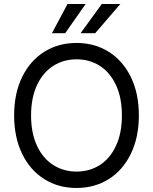

<svg xmlns="http://www.w3.org/2000/svg" viewBox="-20 -932 767 962"><path d="M635.7 -161.6C662.4 -216.6 675.8 -280.6 675.8 -353.5C675.8 -427.1 662.4 -491.2 635.7 -545.9C609 -600.6 572.1 -642.7 524.9 -672.4C477.7 -702 423.8 -716.8 363.3 -716.8C302.7 -716.8 248.9 -702 201.7 -672.4C154.5 -642.7 117.5 -600.6 90.8 -545.9C64.1 -491.2 50.8 -427.1 50.8 -353.5C50.8 -280.6 64.1 -216.6 90.8 -161.6C117.5 -106.6 154.5 -64.3 201.7 -34.7C248.9 -5 302.7 9.8 363.3 9.8C423.8 9.8 477.7 -5 524.9 -34.7C572.1 -64.3 609 -106.6 635.7 -161.6ZM561 -505.9C580.9 -463.5 590.8 -412.8 590.8 -353.5C590.8 -294.3 580.9 -243.5 561 -201.2C541.2 -158.9 514.2 -126.8 480 -105C445.8 -83.2 406.9 -72.3 363.3 -72.3C320.3 -72.3 281.6 -83.2 247.1 -105C212.6 -126.8 185.4 -158.9 165.5 -201.2C145.7 -243.5 135.7 -294.3 135.7 -353.5C135.7 -412.8 145.7 -463.5 165.5 -505.9C185.4 -548.2 212.6 -580.2 247.1 -602.1C281.6 -623.9 320.3 -634.8 363.3 -634.8C406.9 -634.8 445.8 -623.9 480 -602.1C514.2 -580.2 541.2 -548.2 561 -505.9ZM490.2 -912.1 383.8 -765.6H457L583 -912.1ZM318.4 -912.1 240.2 -765.6H306.6L409.2 -912.1Z"/></svg>

Font: Pretendard Variable
Style: Regular
Weight: 400
Designer: Base glyphs from Inter by Rasmus Andersson; Hangeul glyphs from Noto Sans CJK(Source Han Sans) by Jang Soo-young and Kan
Foundry: Kil Hyung-jin
Version: Version 1.309;Glyphs 3.2 (3225)